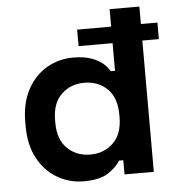

<svg xmlns="http://www.w3.org/2000/svg" viewBox="-52 -748 741 810"><g transform="rotate(-5 319.0 -343.0)"><path d="M270 14Q211 14 159.5 -15.5Q108 -45 77 -102Q46 -159 46 -240V-256Q46 -337 77 -394Q108 -451 159 -480.5Q210 -510 270 -510Q315 -510 345.5 -499.5Q376 -489 395 -473Q414 -457 424 -439H442V-700H568V0H444V-60H426Q409 -32 373.5 -9Q338 14 270 14ZM308 -96Q366 -96 405 -133.5Q444 -171 444 -243V-253Q444 -325 405.5 -362.5Q367 -400 308 -400Q250 -400 211 -362.5Q172 -325 172 -253V-243Q172 -171 211 -133.5Q250 -96 308 -96ZM298 -556V-626H638V-556Z"/></g></svg>

Font: Space Grotesk
Style: Bold
Weight: 700
Designer: Florian Karsten
Foundry: Florian Karsten
Version: Version 2.000